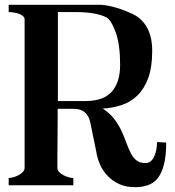

<svg xmlns="http://www.w3.org/2000/svg" viewBox="-20 -785 727 796"><path d="M220 -366H333Q409 -366 443.5 -405Q478 -444 478 -516Q478 -601 459.5 -651.5Q441 -702 421 -713Q378 -735 292 -735H220ZM669 -194Q669 -140 660 -104Q651 -68 634.5 -47Q618 -26 594 -17.5Q570 -9 539 -9Q502 -9 474 -22Q446 -35 426 -56Q406 -77 394.5 -103.5Q383 -130 379 -157L355 -274Q344 -334 285 -334H219Q219 -311 219 -278.5Q219 -246 218.5 -211.5Q218 -177 218 -144.5Q218 -112 218 -89Q218 -79 225.5 -71.5Q233 -64 243.5 -58.5Q254 -53 265.5 -50Q277 -47 284 -47V-17H16V-47Q23 -47 34.5 -50Q46 -53 56.5 -58.5Q67 -64 74.5 -72Q82 -80 82 -89V-705Q82 -712 75.5 -718Q69 -724 59.5 -727.5Q50 -731 38 -733Q26 -735 16 -735V-765H400Q428 -763 462 -753Q496 -743 532 -726Q570 -707 590.5 -669Q611 -631 611 -574Q611 -505 594 -460Q577 -415 548.5 -388Q520 -361 483 -349Q446 -337 406 -335Q436 -315 454.5 -290.5Q473 -266 484.5 -240.5Q496 -215 504.5 -191.5Q513 -168 522.5 -149.5Q532 -131 546 -120Q560 -109 583 -109Q606 -109 618.5 -134.5Q631 -160 631 -196Z"/></svg>

Font: CatShop
Style: Regular
Weight: 400
Designer: Peter Wiegel
Foundry: Peter Wiegel
Version: Version 1.000 2009 initial release